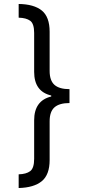

<svg xmlns="http://www.w3.org/2000/svg" viewBox="-20 -812 444 967"><path d="M330 -293Q279 -293 254.5 -271.5Q230 -250 230 -201V-6Q230 68 190.5 100.5Q151 133 74 135V66Q112 65 132 50Q152 35 152 -12V-206Q152 -305 238 -326V-331Q152 -351 152 -450V-646Q152 -693 132 -707.5Q112 -722 74 -723V-792Q151 -791 190.5 -759Q230 -727 230 -652V-455Q230 -406 254.5 -384.5Q279 -363 330 -363Z"/></svg>

Font: Noto Sans Bengali UI Condensed
Style: Regular
Weight: 400
Width: 3
Designer: Jelle Bosma - Monotype Design Team
Foundry: Monotype Imaging Inc.
Version: Version 2.003; ttfautohint (v1.8.4.7-5d5b)